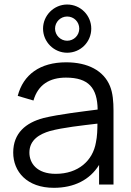

<svg xmlns="http://www.w3.org/2000/svg" viewBox="-20 -838 596 872"><path d="M285 -598.5C346 -598.5 394.5 -647.5 394.5 -708C394.5 -768 346 -817.5 285 -817.5C225 -817.5 175.5 -768 175.5 -708C175.5 -647.5 225 -598.5 285 -598.5ZM285 -653C255 -653 230 -678 230 -708C230 -738.5 255 -763 285 -763C316 -763 340 -738.5 340 -708C340 -678 316 -653 285 -653ZM224.5 15C316.5 15 388 -21 430 -89V0H495.5V-335.5C495.5 -375.5 492.5 -415.5 479.5 -447C451 -517 379 -555 280.5 -555C161.5 -555 85.5 -499 60.5 -402.5L132 -381.5C152.5 -453.5 205.5 -485.5 279.5 -485.5C382.5 -485.5 422 -438.5 423.5 -340.5C351.5 -331 250.5 -319.5 177.5 -302C97 -280.5 40 -233.5 40 -145C40 -59 102 15 224.5 15ZM233 -48.5C146 -48.5 113.5 -98 113.5 -145C113.5 -203.5 161 -229.5 207 -243C266.5 -259 351.5 -268 422.5 -276.5C422.5 -252 421.5 -217 415.5 -190.5C401.5 -109 336 -48.5 233 -48.5Z"/></svg>

Font: Hauora
Style: Regular
Weight: 400
Designer: Mikhail Sharanda
Foundry: WCYS & Co.
Version: Version 1.010